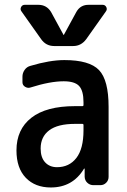

<svg xmlns="http://www.w3.org/2000/svg" viewBox="-20 -785 540 814"><path d="M415 -764.6Q425.8 -764.6 430.7 -754.9Q435.5 -745.1 428.7 -736.3L345.7 -619.1Q324.2 -589.8 290 -589.8H210Q174.8 -589.8 154.3 -619.1L71.3 -736.3Q64.5 -745.1 69.3 -754.9Q74.2 -764.6 85 -764.6H142.6Q177.7 -764.6 196.3 -734.4L249 -637.7Q249 -636.7 250 -636.7Q251 -636.7 251 -637.7L303.7 -734.4Q321.3 -765.6 357.4 -764.6ZM297.9 -259.8Q224.6 -259.8 188.5 -232.4Q152.3 -205.1 152.3 -155.3Q152.3 -117.2 171.4 -96.7Q190.4 -76.2 221.7 -76.2Q273.4 -76.2 303.7 -115.2Q334 -154.3 334 -232.4V-254.9Q334 -259.8 329.1 -259.8ZM195.3 9.8Q128.9 9.8 89.4 -31.2Q49.8 -72.3 49.8 -147.5Q49.8 -236.3 112.8 -285.6Q175.8 -335 297.9 -335H329.1Q334 -335 334 -339.8V-351.6Q334 -400.4 315.4 -420.4Q296.9 -440.4 250 -440.4Q192.4 -440.4 109.4 -414.1Q97.7 -410.2 86.4 -417Q75.2 -423.8 75.2 -436.5V-460Q75.2 -475.6 84.5 -488.8Q93.8 -502 109.4 -505.9Q191.4 -530.3 252.9 -530.3Q359.4 -530.3 399.9 -487.8Q440.4 -445.3 440.4 -332V-35.2Q440.4 -20.5 430.2 -10.3Q419.9 0 405.3 0H376Q361.3 0 350.6 -9.8Q339.8 -19.5 338.9 -35.2V-69.3Q338.9 -70.3 337.9 -70.3Q335.9 -70.3 335.9 -69.3Q288.1 9.8 195.3 9.8Z"/></svg>

Font: Rounded-L Mgen+ 1m medium
Style: Regular
Weight: 500
Designer: [Source Han Sans]
Ryoko NISHIZUKA  (kana & ideographs); Paul D. Hunt (Latin, Greek & Cyrillic); Wenlong ZHANG  (bopomofo
Version: Version 1.059.20150602